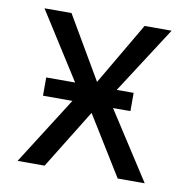

<svg xmlns="http://www.w3.org/2000/svg" viewBox="-66 -610 667 676"><g transform="rotate(10 267.0 -272.5)"><path d="M400.6 -306.8V-241.5H338.4L494.3 0H397.7L267 -211.6L136.4 0H39.8L193.2 -241.5H88.1V-306.8H191.4L39.8 -545.5H136.4L267 -322.4L397.7 -545.5H494.3L340.2 -306.8Z"/></g></svg>

Font: Inter UI
Style: Regular
Weight: 400
Designer: Rasmus Andersson
Foundry: rsms
Version: Version 2.2